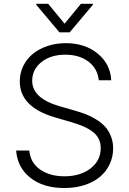

<svg xmlns="http://www.w3.org/2000/svg" viewBox="-20 -961 669 994"><path d="M491.5 -545.5Q485.4 -605.8 438 -641.9Q390.6 -677.9 318.2 -677.9Q242.5 -677.9 194.6 -639.7Q146.7 -601.6 146.7 -542.6Q146.7 -451 291.5 -410.2L368.3 -388.1Q399.1 -379.3 424.5 -369.5Q449.9 -359.7 477.3 -343Q504.6 -326.3 523.1 -306.5Q541.5 -286.6 553.6 -257.3Q565.7 -228 565.7 -193.2Q565.7 -149.5 548.3 -111.9Q530.9 -74.2 498.9 -46.7Q467 -19.2 419.2 -3.4Q371.4 12.4 313.6 12.4Q203.8 12.4 136.7 -41Q69.6 -94.5 63.6 -181.8H131.7Q137.1 -119 187.5 -83.6Q237.9 -48.3 313.6 -48.3Q395.6 -48.3 448.5 -88.8Q501.4 -129.3 501.4 -194.2Q501.4 -221.2 490.8 -242.5Q480.1 -263.8 458.8 -279.7Q437.5 -295.5 411.8 -306.6Q386 -317.8 349.4 -328.5L262.4 -354Q82.4 -407.3 82.4 -539.8Q82.4 -582.7 100.7 -619.9Q119 -657 150.7 -682.7Q182.5 -708.5 226.4 -723Q270.2 -737.6 320 -737.6Q420.5 -737.6 486.2 -683.2Q551.8 -628.9 555.8 -545.5ZM229.4 -941.4 314.3 -838.4 399.1 -941.4H460.9V-936.4L340.9 -793.7H287.6L167.6 -936.4V-941.4Z"/></svg>

Font: Inter Light BETA
Style: Regular
Weight: 300
Designer: Rasmus Andersson
Foundry: rsms
Version: Version 3.011;git-f93a4a705